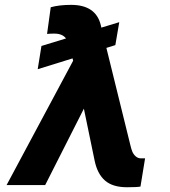

<svg xmlns="http://www.w3.org/2000/svg" viewBox="-20 -771 708 800"><path d="M476.9 -678.6 460.6 -583.1 423.3 -571.4 523.4 -165.5Q527 -149.5 531.6 -138.7Q536.2 -127.8 545.5 -119.5Q554.7 -111.2 567.5 -111.2H584.5L565.3 6.4Q551.1 9.2 509.2 9.2Q449.6 9.2 417.6 -18.6Q385.7 -46.5 374.3 -101.6L329.5 -318.2L168.3 0H7.5L284.8 -518.1L282.3 -527.7L137.1 -482.6L152.7 -579.5L255 -610.8Q240.1 -631 206 -631Q188.6 -631 176.1 -629.6L191.4 -740.8Q226.9 -750.7 276.3 -750.7Q379.3 -750.7 399.9 -666.5L402.3 -655.9Z"/></svg>

Font: Karasuma Gothic
Style: Bold Italic
Weight: 700
Italic angle: 9.39998°
Designer: Rasmus Andersson / Ryoko Nishizuka
Foundry: Genbu
Version: Version 1.00